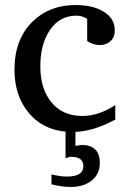

<svg xmlns="http://www.w3.org/2000/svg" viewBox="-20 -513 510 758"><path d="M435.1 -41Q352.5 4.4 277.8 7.8V63Q305.2 59.1 300.8 59.1Q374 59.1 374 129.9Q374 175.3 340.8 200.7Q309.6 225.1 257.8 225.1Q225.1 225.1 183.1 214.8V175.8Q220.7 184.1 244.1 184.1Q309.1 184.1 309.1 143.1Q309.1 106 261.2 106Q252 106 238.8 111.8V6.8Q146.5 -2 91.8 -69.3Q37.1 -136.7 37.1 -237.8Q37.1 -358.4 109.4 -428.7Q176.3 -493.2 277.8 -493.2Q346.2 -493.2 388.7 -467.3Q433.1 -440.4 433.1 -393.1Q433.1 -365.2 415.8 -350.1Q398.4 -335 374 -335Q348.6 -335 324.2 -351.1V-439Q302.7 -451.2 282.2 -451.2Q216.3 -451.2 177.7 -395.3Q139.2 -339.4 139.2 -251Q139.2 -164.1 181.2 -111.3Q225.6 -55.2 305.2 -55.2Q369.1 -55.2 435.1 -98.1Z"/></svg>

Font: Ezra SIL SR
Style: Regular
Weight: 400
Designer: Development by SIL's NRSI team. OpenType tables by Ralph Hancock ( hancock@dircon.co.uk ).
Foundry: Development by SIL's NRSI team.
Version: Version 2.51; 2007